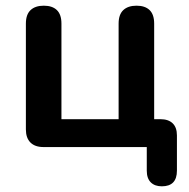

<svg xmlns="http://www.w3.org/2000/svg" viewBox="-20 -517 663 675"><path d="M549 138Q524 138 510 124Q496 110 496 83V0H133Q103 0 87 -16Q71 -32 71 -62V-434Q71 -466 87.5 -481.5Q104 -497 134 -497Q164 -497 180 -481.5Q196 -466 196 -434V-98H397V-434Q397 -466 413.5 -481.5Q430 -497 460 -497Q490 -497 506 -481.5Q522 -466 522 -434V-39L464 -98H544Q572 -98 587 -83.5Q602 -69 602 -41V83Q602 138 549 138Z"/></svg>

Font: Nunito ExtraLight
Style: Regular
Weight: 200
Designer: Vernon Adams
Foundry: Vernon Adams
Version: Version 3.602